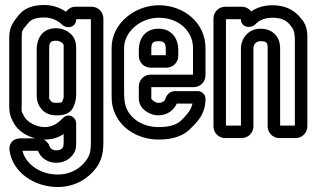

<svg xmlns="http://www.w3.org/2000/svg" viewBox="-20 -528 1268 769"><path d="M156 31H159C189 31 213 23 235 9V40C235 53 233 60 233 60C227 70 221 74 205 74C190 74 181 66 178 57C174 44 165 37 156 31ZM347 -501H282C265 -501 252 -491 244 -481C221 -497 191 -508 157 -508C115 -508 80 -497 57 -470C33 -440 17 -421 17 -378V-114C17 -87 16 -67 37 -32C54 -3 86 17 121 26H64C53 26 36 28 25 43C18 53 17 64 18 74C31 165 120 221 211 221C285 221 336 183 364 146C388 115 394 81 394 40V-454C394 -480 373 -501 347 -501ZM157 -458C187 -458 211 -446 229 -429C246 -412 285 -416 285 -451H344V40C344 77 340 95 324 116C304 143 267 171 211 171C142 171 83 130 70 76H132C144 107 174 124 205 124C235 124 262 110 277 84C285 70 285 55 285 40V-34C285 -59 254 -77 233 -56C215 -38 194 -19 159 -19C124 -19 90 -40 79 -58C62 -87 67 -81 67 -114V-378C67 -409 69 -406 95 -438C104 -449 123 -458 157 -458ZM283 -358C274 -397 235 -415 205 -415C141 -415 127 -362 127 -331V-150C127 -132 128 -112 148 -89C163 -72 184 -66 208 -66C234 -66 260 -72 273 -97C282 -116 285 -132 285 -150V-331C285 -340 285 -348 283 -358ZM235 -348V-331V-150C235 -134 236 -137 228 -119C228 -119 223 -116 208 -116C192 -116 188 -119 186 -121C174 -136 177 -130 177 -150V-331C177 -354 179 -365 205 -365C220 -365 233 -355 235 -348Z M536 -182V-133C536 -91 581 -66 613 -66C651 -66 676 -87 688 -113H751C749 -106 747 -99 744 -93C739 -82 726 -65 705 -45C688 -29 661 -19 615 -19C546 -19 491 -59 480 -116C478 -129 477 -142 477 -155V-336C477 -401 543 -457 616 -457C694 -457 753 -405 753 -336V-229H583C557 -229 536 -208 536 -182ZM803 -226V-336C803 -437 716 -507 616 -507C521 -507 427 -435 427 -336V-155C427 -140 427 -122 430 -107C447 -21 528 31 615 31C667 31 710 19 739 -9C763 -32 781 -52 790 -72C797 -87 803 -106 803 -127V-133C803 -149 789 -163 773 -163H682C663 -163 650 -152 644 -136C640 -124 633 -116 613 -116C602 -116 587 -129 586 -133V-179H756C782 -179 803 -200 803 -226ZM583 -257H647C673 -257 694 -278 694 -304V-329C694 -371 670 -413 615 -413C558 -413 536 -369 536 -329V-304C536 -278 557 -257 583 -257ZM615 -363C638 -363 644 -355 644 -329V-307H586V-329C586 -355 590 -363 615 -363Z M1150 -417C1157 -410 1161 -388 1161 -370V-25H1102V-335C1102 -382 1071 -413 1023 -413C972 -413 945 -370 945 -335V-25H885V-451H945C945 -417 985 -413 1002 -430C1019 -448 1042 -457 1071 -457C1109 -457 1131 -445 1147 -421C1148 -420 1149 -418 1150 -417ZM948 -501H882C856 -501 835 -480 835 -454V-22C835 4 856 25 882 25H948C974 25 995 4 995 -22V-335C995 -348 1004 -363 1023 -363C1047 -363 1052 -358 1052 -335V-22C1052 4 1073 25 1099 25H1164C1190 25 1211 4 1211 -22V-370C1211 -387 1213 -424 1188 -451C1161 -489 1120 -507 1071 -507C1040 -507 1010 -499 986 -482C978 -493 964 -501 948 -501Z"/></svg>

Font: DIN Rundschrift
Style: MittelKont
Weight: 400
Version: Version 1.027